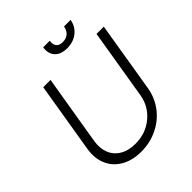

<svg xmlns="http://www.w3.org/2000/svg" viewBox="-245 -1065 1235 1235"><g transform="rotate(-45 372.0 -448.0)"><path d="M656.6 -727.3H723L643.5 -245.7Q631 -171.9 587 -113.3Q543 -54.7 474.3 -21.1Q405.5 12.4 324.9 12.4Q244.3 12.4 187 -21.1Q129.6 -54.7 104.9 -113.5Q80.3 -172.2 92.3 -245.7L171.9 -727.3H238.3L159.1 -250.4Q149.9 -192.8 167.6 -147.4Q185.4 -101.9 228.7 -76Q272 -50.1 334.2 -50.1Q428.3 -50.1 495.9 -106.4Q563.6 -162.6 577.8 -250.4ZM543 -909.1H602.6Q594.1 -858 554.9 -826.5Q515.6 -795.1 458.5 -795.1Q401.6 -795.1 373.2 -826.5Q344.8 -858 353.3 -909.1H413Q408 -879.6 421 -861.5Q433.9 -843.4 466.6 -843.4Q499.3 -843.4 518.6 -861.5Q538 -879.6 543 -909.1Z"/></g></svg>

Font: Karasuma Gothic
Style: Light Italic
Weight: 300
Italic angle: 9.39998°
Designer: Rasmus Andersson / Ryoko Nishizuka
Foundry: rsms
Version: Version 1.00